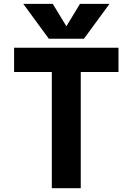

<svg xmlns="http://www.w3.org/2000/svg" viewBox="-20 -982 688 1004"><path d="M599.6 -732.4V-605.5H402.3V2H251V-605.5H53.7V-732.4ZM327.1 -844.7 398.4 -961.9H552.7L418.9 -779.3H235.4L101.6 -961.9H255.9Z"/></svg>

Font: Gen Shin Gothic Bold
Style: Bold
Weight: 700
Designer: [Source Han Sans]
Ryoko NISHIZUKA  (kana & ideographs); Paul D. Hunt (Latin, Greek & Cyrillic); Wenlong ZHANG  (bopomofo
Version: Version 1.002.20150607